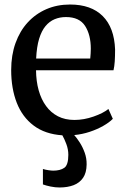

<svg xmlns="http://www.w3.org/2000/svg" viewBox="-20 -589 560 850"><path d="M243.5 241Q224.5 241 204 236.8Q183.5 232.5 170 227.5V159Q180.5 162.5 194.5 164.5Q208.5 166.5 215.5 166.5Q246.5 166.5 264.5 154Q282.5 141.5 282.5 96.5Q282.5 72 273.5 48.2Q264.5 24.5 256 10Q180 5 129.5 -32.8Q79 -70.5 54.2 -134Q29.5 -197.5 29.5 -279Q29.5 -345 48.8 -398.5Q68 -452 103 -490Q138 -528 185.5 -548.5Q233 -569 290 -569Q383.5 -569 434.8 -517.8Q486 -466.5 489.5 -370Q489.5 -340 488 -317.5Q486.5 -295 482.5 -278H139.5Q140 -229.5 151.2 -189.2Q162.5 -149 183.8 -119.8Q205 -90.5 236.5 -74.2Q268 -58 309.5 -58Q351.5 -58 394.2 -73Q437 -88 460 -106.5L479.5 -63Q464 -47 437.2 -31.8Q410.5 -16.5 377.5 -5.5Q344.5 5.5 308.5 9Q320 21.5 333 41.8Q346 62 355 87Q364 112 363.5 139.5Q363 176 347.8 198.2Q332.5 220.5 305.8 230.8Q279 241 243.5 241ZM140 -330H379.5Q380.5 -339 381.2 -351.5Q382 -364 382 -373.5Q382 -434.5 356.8 -474Q331.5 -513.5 272 -513.5Q245 -513.5 222 -504Q199 -494.5 181.5 -473.5Q164 -452.5 153.2 -417.2Q142.5 -382 140 -330Z"/></svg>

Font: Merriweather 20pt
Style: Regular
Weight: 400
Version: Version 2.100